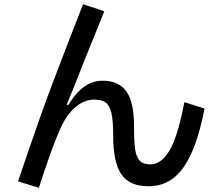

<svg xmlns="http://www.w3.org/2000/svg" viewBox="-20 -842 1040 904"><path d="M65 12Q102 -100 175 -307Q214 -418 301 -642L371 -822L471 -789L377 -556Q312 -391 294 -349L302 -348Q370 -462 463 -462Q539 -462 575 -411.5Q611 -361 611 -250Q611 -178 616 -141Q621 -104 637.5 -86Q654 -68 688 -68Q740 -68 779 -135Q818 -202 848 -361L943 -331Q907 -143 844 -54Q781 35 680 35Q590 35 551.5 -21Q513 -77 513 -203Q513 -272 505 -308Q497 -344 478.5 -358.5Q460 -373 424 -373Q377 -373 335 -337.5Q293 -302 263 -234Q244 -191 225.5 -140.5Q207 -90 195.5 -55Q184 -20 178 -4Q174 10 170 21Q166 32 163 42Z"/></svg>

Font: IBM Plex Sans JP Medium
Style: Regular
Weight: 500
Designer: Mike Abbink; Paul van der Laan; Pieter van Rosmalen; Wujin Sim; Yejin Wi; Jinhee Kim; Boomi Park; Yona Kim; Kichan Ma
Foundry: Sandoll Inc.
Version: Version 1.001